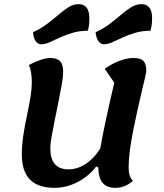

<svg xmlns="http://www.w3.org/2000/svg" viewBox="-20 -879 789 924"><path d="M244 25Q163 25 124 -15Q85 -55 85 -137Q85 -179 92 -226Q99 -273 109 -319.5Q119 -366 126 -408Q133 -450 133 -485Q133 -509 129.5 -530Q126 -551 119 -566Q146 -581 174.5 -590.5Q203 -600 221 -600Q254 -600 269 -584.5Q284 -569 284 -533Q284 -511 277.5 -474Q271 -437 262 -392.5Q253 -348 244 -303.5Q235 -259 228.5 -222.5Q222 -186 222 -166Q222 -115 244 -89.5Q266 -64 309 -64Q363 -64 410.5 -103.5Q458 -143 485 -211L484 -57L443 -78Q421 -48 388.5 -24.5Q356 -1 319 12Q282 25 244 25ZM536 25Q493 25 473 0Q453 -25 453 -79Q453 -104 461 -154.5Q469 -205 486 -285.5Q503 -366 530 -481L484 -548Q508 -565 532 -576.5Q556 -588 579 -594Q602 -600 623 -600Q656 -600 670 -586Q684 -572 684 -539Q684 -531 677.5 -503.5Q671 -476 661.5 -436Q652 -396 641.5 -348.5Q631 -301 621 -251Q611 -201 605 -155.5Q599 -110 599 -73Q599 -27 620 -9Q582 25 536 25ZM481 -666Q464 -666 453.5 -681Q443 -696 440 -724Q478 -741 507.5 -763.5Q537 -786 562.5 -808Q588 -830 612 -844.5Q636 -859 661 -859Q712 -859 712 -791Q712 -775 710 -759.5Q708 -744 704 -731Q664 -731 630.5 -721Q597 -711 570 -698.5Q543 -686 521 -676Q499 -666 481 -666ZM179 -666Q162 -666 151.5 -681Q141 -696 139 -724Q176 -741 206 -763.5Q236 -786 261.5 -808Q287 -830 310 -844.5Q333 -859 358 -859Q410 -859 410 -791Q410 -775 408.5 -759.5Q407 -744 402 -731Q362 -731 329 -721Q296 -711 268.5 -698.5Q241 -686 219.5 -676Q198 -666 179 -666Z"/></svg>

Font: Lemonada Medium
Style: Regular
Weight: 500
Designer: Mohamed Gaber (Arabic), Eduardo Tunni (Latin)
Foundry: Kief Type Foundry
Version: Version 4.004; ttfautohint (v1.8.2)